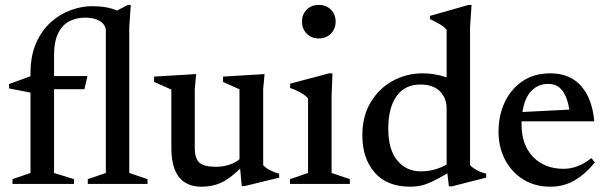

<svg xmlns="http://www.w3.org/2000/svg" viewBox="-20 -730 2412 762"><path d="M194.5 -43.5 273.5 -19V0H29.5V-19L101 -43.5V-362.5L16 -379V-396.5L101 -427.5V-438Q101 -509 123.5 -559.5Q146 -610 182.2 -642.2Q218.5 -674.5 261.5 -690Q304.5 -705.5 345 -705.5Q374.5 -705.5 399.5 -701.2Q424.5 -697 444.5 -688L487.5 -710.5H499L493 -622V-43.5L565.5 -19V0H328.5V-19L400 -43.5V-612Q397.5 -633.5 375.8 -646.8Q354 -660 317.5 -660Q283.5 -660 255.5 -645.8Q227.5 -631.5 211 -598.5Q194.5 -565.5 194.5 -509V-428H327L315 -376H194.5Z M753 -143.5Q753 -101 771.2 -84.5Q789.5 -68 838 -68Q864.5 -68 889.8 -76.2Q915 -84.5 930.5 -98V-375.5L865 -405V-426L1030 -436L1024.5 -376V-74.5Q1034 -63.5 1052.8 -54Q1071.5 -44.5 1088 -41V-25L951 8.5H939.5L933 -60.5Q890.5 -19.5 856.2 -4.2Q822 11 780 11Q660 11 660 -143.5V-374.5L591.5 -405V-426L758.5 -436L753 -377Z M1245 -577.5Q1215.5 -577.5 1197 -596.8Q1178.5 -616 1178.5 -644.5Q1178.5 -672.5 1197 -691.5Q1215.5 -710.5 1245 -710.5Q1275 -710.5 1293.5 -691.5Q1312 -672.5 1312 -644.5Q1312 -616 1293.5 -596.8Q1275 -577.5 1245 -577.5ZM1299.5 -439 1296 -351V-43.5L1368.5 -19V0H1131V-19L1202.5 -43.5V-339.5Q1193.5 -350.5 1173.5 -362Q1153.5 -373.5 1131.5 -381V-398L1286.5 -439Z M1761.5 9.5 1755.5 -42Q1719 -20.5 1694.2 -9Q1669.5 2.5 1649.8 6.8Q1630 11 1609 11Q1515.5 11 1466.8 -45.5Q1418 -102 1418 -192Q1418 -270 1451.8 -325.2Q1485.5 -380.5 1540 -409.8Q1594.5 -439 1657.5 -439Q1705.5 -439 1752.5 -423V-611.5Q1742.5 -624 1725.8 -633.8Q1709 -643.5 1686.5 -654V-667L1840 -710.5H1851.5L1845.5 -621.5V-74.5Q1855.5 -63.5 1874 -54Q1892.5 -44.5 1909.5 -41V-25L1773.5 9.5ZM1752.5 -299.5Q1752.5 -340.5 1726 -367.5Q1699.5 -394.5 1648 -394.5Q1587 -394.5 1554 -348.5Q1521 -302.5 1521 -219Q1521 -136 1556.8 -93Q1592.5 -50 1650.5 -50Q1705 -50 1752.5 -77Z M2164.5 -439Q2241.5 -439 2286 -389Q2330.5 -339 2338.5 -248.5H2050Q2050 -242.5 2050 -236Q2050 -154 2096 -107Q2142 -60 2217 -60Q2274 -60 2327 -102.5L2341 -85.5Q2302.5 -38.5 2259.8 -13.8Q2217 11 2164 11Q2103.5 11 2057.2 -17.5Q2011 -46 1984.8 -95.5Q1958.5 -145 1958.5 -207.5Q1958.5 -271 1982.8 -323.5Q2007 -376 2053.2 -407.5Q2099.5 -439 2164.5 -439ZM2155.5 -397Q2116.5 -397 2089.2 -369.5Q2062 -342 2053.5 -285.5L2239.5 -295Q2232.5 -342 2212.5 -369.5Q2192.5 -397 2155.5 -397Z"/></svg>

Font: Newsreader Text Medium
Style: Regular
Weight: 500
Designer: Hugues Gentile
Foundry: Production Type
Version: Version 1.002